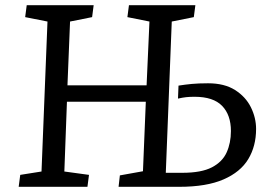

<svg xmlns="http://www.w3.org/2000/svg" viewBox="-20 -720 1036 740"><path d="M542 -328H238L228 -59L323 -46L317 0H52L58 -46L140 -59L163 -637L77 -654L83 -700H341L335 -654L250 -637L240 -391H545L556 -637L471 -654L477 -700H733L727 -654L642 -637L619 -54H683Q756 -54 796.5 -75Q837 -96 853.5 -132.5Q870 -169 870 -215Q870 -277 836 -312Q802 -347 730 -347Q711 -347 697.5 -345.5Q684 -344 666 -340L668 -390Q693 -394 719 -396.5Q745 -399 782 -399Q845 -399 886 -373Q927 -347 947 -306.5Q967 -266 967 -223Q967 -157 937 -107Q907 -57 841.5 -28.5Q776 0 671 0H437L442 -44L531 -60Z"/></svg>

Font: Literata 12pt
Style: Italic
Weight: 400
Italic angle: -2°
Designer: Latin by Veronika Burian and Jose Scaglione. Greek by Irene Vlachou. Cyrillic by Vera Evstafieva
Foundry: TypeTogether
Version: Version 3.002